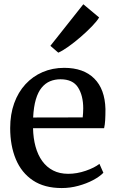

<svg xmlns="http://www.w3.org/2000/svg" viewBox="-20 -894 558 924"><path d="M277 11Q193.5 11 138.5 -25.8Q83.5 -62.5 56.2 -127.8Q29 -193 29 -277.5Q29 -343.5 48.2 -397Q67.5 -450.5 102.5 -488.5Q137.5 -526.5 185 -547Q232.5 -567.5 289 -567.5Q382 -567.5 433.5 -516.2Q485 -465 487.5 -369Q487.5 -338.5 486.2 -316.2Q485 -294 481 -277H139Q140 -229 151 -188.8Q162 -148.5 183.2 -119Q204.5 -89.5 235.8 -73.5Q267 -57.5 308.5 -57.5Q350 -57.5 392.8 -72.2Q435.5 -87 458.5 -105.5L477.5 -62.5Q459.5 -44 428 -27.2Q396.5 -10.5 357.2 0.2Q318 11 277 11ZM139.5 -328.5 378 -329Q379 -337.5 379.8 -350.2Q380.5 -363 380.5 -372.5Q380.5 -434 355.5 -473.2Q330.5 -512.5 271 -512.5Q244 -512.5 221 -503Q198 -493.5 180.5 -472.2Q163 -451 152.5 -415.5Q142 -380 139.5 -328.5ZM260 -641 222.5 -673.5 381 -873.5 457 -810Q446.5 -792 422.2 -767Q398 -742 368 -716Q338 -690 309.5 -669.8Q281 -649.5 261.5 -641Z"/></svg>

Font: Merriweather 24pt
Style: Regular
Weight: 400
Designer: Eben Sorkin
Foundry: Eben Sorkin
Version: Version 2.100